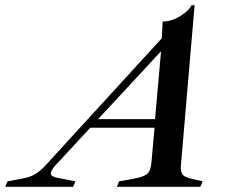

<svg xmlns="http://www.w3.org/2000/svg" viewBox="-103 -718 884 738"><path d="M676 -21 667 0H346L355 -21L411 -31Q449 -38 462.5 -49.5Q476 -61 479 -92L491 -227H244L105 -77Q92 -59 92 -52Q92 -40 115 -35L187 -21L178 0H-83L-74 -21L-15 -32Q12 -37 31 -48Q50 -59 68 -78L519 -571L522 -635Q559 -636 592 -657.5Q625 -679 633 -698H645L592 -78Q591 -56 600 -46Q609 -36 633 -31ZM493 -260 516 -521 274 -260Z"/></svg>

Font: Ibarra Real Nova
Style: Italic
Weight: 400
Italic angle: -22°
Designer: Jose Maria Ribagorda & Octavio Pardo
Foundry: Octavio Pardo
Version: Version 1.014